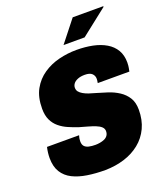

<svg xmlns="http://www.w3.org/2000/svg" viewBox="-160 -993 959 1113"><g transform="rotate(-20 319.5 -436.5)"><path d="M297 12Q237 12 186 4Q135 -4 97 -23Q59 -42 37.5 -76.5Q16 -111 16 -164Q16 -179 18 -196Q20 -213 24 -230H222Q218 -217 217 -209Q216 -201 216 -194Q216 -174 225.5 -163.5Q235 -153 252.5 -149Q270 -145 293 -145Q306 -145 320.5 -147.5Q335 -150 348 -155.5Q361 -161 369 -172Q377 -183 377 -199Q377 -215 365 -226Q353 -237 332.5 -245Q312 -253 287 -260Q262 -267 234 -275Q205 -285 176 -297.5Q147 -310 123.5 -329.5Q100 -349 86.5 -377.5Q73 -406 73 -447Q73 -518 99.5 -566Q126 -614 170.5 -644Q215 -674 268.5 -687Q322 -700 375 -700Q430 -700 476 -690.5Q522 -681 556.5 -660.5Q591 -640 610 -608Q629 -576 629 -531Q629 -523 628 -511.5Q627 -500 622 -477H427Q429 -488 429.5 -493.5Q430 -499 430 -503Q430 -522 416.5 -535Q403 -548 372 -548Q346 -548 328 -540.5Q310 -533 301.5 -521.5Q293 -510 293 -497Q293 -482 301 -472Q309 -462 323.5 -453.5Q338 -445 357 -438.5Q376 -432 399 -426Q431 -417 466 -405.5Q501 -394 531 -374.5Q561 -355 579.5 -325.5Q598 -296 598 -251Q598 -188 575 -139Q552 -90 510.5 -56.5Q469 -23 414.5 -6Q360 11 297 12ZM316 -752 421 -885H609L610 -881L446 -752Z"/></g></svg>

Font: Archivo SemiCondensed Black
Style: Italic
Weight: 900
Width: 4
Italic angle: -10°
Designer: Hector Gatti
Foundry: Omnibus-Type
Version: Version 2.001